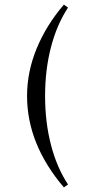

<svg xmlns="http://www.w3.org/2000/svg" viewBox="-20 -710 375 838"><path d="M276.9 -676.8Q228.5 -603.5 202.6 -504.6Q176.8 -405.8 176.8 -291Q176.8 -176.3 202.6 -77.1Q228.5 22 276.9 95.2L258.8 107.9Q98.1 -80.6 98.1 -291Q98.1 -396.5 139.9 -498Q181.6 -599.6 258.8 -689.9Z"/></svg>

Font: Halibut Cnd
Style: Regular
Weight: 400
Width: 3
Designer: Matteo Maggi
Foundry: Collletttivo
Version: Version 3.080 | FøM Fix